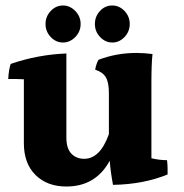

<svg xmlns="http://www.w3.org/2000/svg" viewBox="-20 -759 670 700"><path d="M453 -671.5Q453 -644 434 -624Q415 -604 389.5 -604Q364 -604 345 -624Q326 -644 326 -671.5Q326 -699 344.5 -719Q363 -739 389 -739Q415 -739 434 -719Q453 -699 453 -671.5ZM274 -671.5Q274 -644 254.5 -624Q235 -604 209.5 -604Q184 -604 165 -624Q146 -644 146 -671.5Q146 -699 165 -719Q184 -739 209.5 -739Q235 -739 254.5 -719Q274 -699 274 -671.5ZM532 -455V-182Q562 -175 589 -175Q591 -158 591 -144Q591 -130 591 -123Q504 -87 392 -85Q383 -133 380 -173Q329 -79 222 -79Q152 -79 109.5 -121Q67 -163 67 -237V-470Q52 -471 37 -471Q22 -471 10 -471Q12 -506 19 -526Q118 -560 222 -564V-257Q222 -218 240 -199Q258 -180 287 -180Q345 -180 377 -270V-420Q377 -458 366 -477Q355 -496 327 -505Q331 -527 339 -541Q405 -566 477 -566Q506 -566 536 -562Q532 -526 532 -455Z"/></svg>

Font: Halant
Style: Bold
Weight: 700
Designer: Hitesh Malaviya (Devanagari), Satya Rajpurohit (Latin)
Foundry: Indian Type Foundry
Version: Version 1.101;PS 1.0;hotconv 1.0.78;makeotf.lib2.5.61930; tt